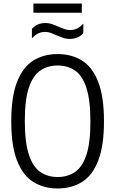

<svg xmlns="http://www.w3.org/2000/svg" viewBox="-20 -1054 650 1083"><path d="M305 9Q226 9 167.2 -28Q108.5 -65 76 -148.5Q43.5 -232 43.5 -370Q43.5 -508 76 -591.5Q108.5 -675 167.2 -712Q226 -749 305 -749Q384.5 -749 443.2 -712Q502 -675 534.2 -591.5Q566.5 -508 566.5 -370Q566.5 -232 534.2 -148.5Q502 -65 443.2 -28Q384.5 9 305 9ZM305 -55.5Q361.5 -55.5 403 -83.8Q444.5 -112 467.2 -180Q490 -248 490 -367.5Q490 -489.5 467.2 -558.8Q444.5 -628 403 -656.2Q361.5 -684.5 305 -684.5Q249 -684.5 207.5 -656.2Q166 -628 143 -560Q120 -492 120 -372.5Q120 -250.5 143 -181.2Q166 -112 207.5 -83.8Q249 -55.5 305 -55.5ZM374 -834.5Q353 -834.5 334 -841.2Q315 -848 298 -855.5Q282 -862.5 266.8 -868.2Q251.5 -874 235.5 -874Q212 -874 194.2 -864.8Q176.5 -855.5 160 -837.5V-891Q188.5 -924 236 -924Q257 -924 276 -917.2Q295 -910.5 312 -902.5Q328 -895.5 343.2 -890Q358.5 -884.5 374.5 -884.5Q398 -884.5 415.8 -893.5Q433.5 -902.5 450 -921V-867.5Q422 -834.5 374 -834.5ZM168.5 -982V-1034H441.5V-982Z"/></svg>

Font: Encode Sans Condensed
Style: Regular
Weight: 400
Width: 3
Designer: Multiple Designers
Foundry: Impallari Type
Version: Version 3.000; ttfautohint (v1.8.3) -l 8 -r 50 -G 200 -x 14 